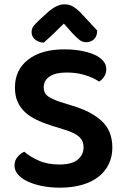

<svg xmlns="http://www.w3.org/2000/svg" viewBox="-20 -851 577 887"><path d="M254 -91Q312 -91 339 -113.5Q366 -136 366 -170Q366 -201 345 -219.5Q324 -238 281 -251L217 -271Q179 -283 148 -298Q117 -313 95 -333.5Q73 -354 61 -381.5Q49 -409 49 -447Q49 -528 110 -575.5Q171 -623 277 -623Q319 -623 354.5 -616.5Q390 -610 416 -598.5Q442 -587 456.5 -570Q471 -553 471 -532Q471 -512 461.5 -497.5Q452 -483 438 -474Q414 -491 374.5 -503.5Q335 -516 288 -516Q236 -516 209 -497.5Q182 -479 182 -447Q182 -421 200.5 -407Q219 -393 259 -380L316 -362Q403 -336 451 -291Q499 -246 499 -169Q499 -128 483 -94Q467 -60 436.5 -35.5Q406 -11 360.5 2.5Q315 16 257 16Q211 16 172.5 8Q134 0 106 -13.5Q78 -27 62.5 -45.5Q47 -64 47 -86Q47 -109 60.5 -125.5Q74 -142 92 -150Q117 -128 158 -109.5Q199 -91 254 -91ZM275 -742Q255 -722 231 -699Q207 -676 182 -654Q158 -655 142 -668.5Q126 -682 126 -702Q126 -719 135 -730.5Q144 -742 162 -759L206 -799Q245 -831 277 -831Q298 -831 314 -822.5Q330 -814 348 -797L429 -710Q429 -684 414.5 -670Q400 -656 377 -656Q361 -656 348 -666Q335 -676 315 -697Z"/></svg>

Font: Baloo Paaji 2 SemiBold
Style: Regular
Weight: 600
Designer: Shuchita Grover, Noopur Datye and Ek Type
Foundry: Ek Type
Version: Version 1.640;hotconv 1.0.111;makeotfexe 2.5.65597; ttfautoh